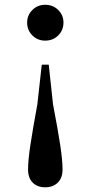

<svg xmlns="http://www.w3.org/2000/svg" viewBox="-20 -566 381 808"><path d="M169.9 -545.9Q203.1 -545.9 225.1 -523.9Q247.1 -502 247.1 -471.2Q247.1 -439 225.1 -417Q203.1 -395 169.9 -395Q138.2 -395 116.2 -417Q94.2 -439 94.2 -471.2Q94.2 -502 116.2 -523.9Q138.2 -545.9 169.9 -545.9ZM169.9 222.2Q137.2 222.2 117.7 202.6Q98.1 183.1 98.1 147Q98.1 108.9 107.7 45.4Q117.2 -18.1 137.2 -127L155.8 -293.9H185.1L203.1 -127Q224.1 -18.1 233.6 45.4Q243.2 108.9 243.2 147Q243.2 183.1 223.1 202.6Q203.1 222.2 169.9 222.2Z"/></svg>

Font: Dream Han Serif CN W16
Style: Regular
Weight: 625
Designer: Adobe
Foundry: Pal3love
Version: Version 3.00; Sans 2.004; Serif 2.001